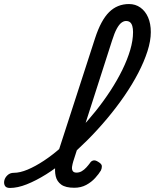

<svg xmlns="http://www.w3.org/2000/svg" viewBox="-196 -914 767 951"><path d="M-147 17Q-166 17 -172 5.5Q-178 -6 -174.5 -20.5Q-171 -35 -158.5 -46.5Q-146 -58 -128 -58Q-97 -58 -59 -74Q-21 -90 21.5 -118Q64 -146 107.5 -184.5Q151 -223 194.5 -268.5Q238 -314 278 -364Q318 -414 351.5 -465.5Q385 -517 410 -568Q435 -619 449 -666.5Q463 -714 463 -755Q463 -769 476 -776Q489 -783 506.5 -783Q524 -783 537.5 -776Q551 -769 551 -755Q551 -712 534.5 -660.5Q518 -609 489 -553Q460 -497 420.5 -439.5Q381 -382 334 -326Q287 -270 236.5 -219.5Q186 -169 134.5 -125.5Q83 -82 32.5 -50.5Q-18 -19 -63.5 -1Q-109 17 -147 17ZM172 16Q129 16 107.5 0.5Q86 -15 80 -41Q74 -67 78.5 -99Q83 -131 93 -163L275 -725Q304 -814 344.5 -854Q385 -894 443 -894Q475 -894 499.5 -876.5Q524 -859 537.5 -828Q551 -797 551 -755Q551 -736 537.5 -727Q524 -718 506.5 -718Q489 -718 476 -727Q463 -736 463 -755Q463 -772 459.5 -784.5Q456 -797 448.5 -803.5Q441 -810 428 -810Q417 -810 405.5 -801.5Q394 -793 382.5 -772Q371 -751 359 -713L167 -115Q163 -102 161 -89Q159 -76 164 -67.5Q169 -59 183 -59Q197 -59 209 -66Q221 -73 231.5 -84.5Q242 -96 250 -107Q255 -116 265.5 -119Q276 -122 291 -112Q308 -102 308.5 -91.5Q309 -81 304 -70Q294 -53 275.5 -32.5Q257 -12 231 2Q205 16 172 16Z"/></svg>

Font: Playwrite DK Loopet
Style: Regular
Weight: 400
Designer: Veronika Burian, José Scaglione
Foundry: TypeTogether
Version: Version 1.002